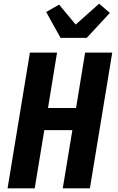

<svg xmlns="http://www.w3.org/2000/svg" viewBox="-20 -1020 640 1040"><path d="M21 0 142 -735H289L240 -435H392L441 -735H588L467 0H320L372 -315H220L168 0ZM308 -815 230 -955 300 -995 390 -887 517 -1000 575 -950 450 -815Z"/></svg>

Font: Iosevka Heavy Extended Oblique
Style: Regular
Weight: 900
Width: 7
Italic angle: -9°
Monospace: yes
Designer: Belleve Invis
Foundry: Belleve Invis
Version: Version 32.5.0; ttfautohint (v1.8.4)